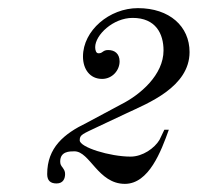

<svg xmlns="http://www.w3.org/2000/svg" viewBox="-20 -722 486 472"><path d="M96 -294C96 -278 104 -271 119 -271C136 -271 140 -284 140 -294C140 -301 138 -304 134 -310C130 -315 128 -318 128 -325C128 -350 151 -350 163 -350C201 -350 221 -270 287 -270C346 -270 376 -350 395 -403H384L372 -378C360 -358 331 -337 301 -337C250 -337 176 -360 176 -377C176 -391 182 -392 224 -412L292 -444C343 -468 446 -508 446 -594C446 -657 397 -702 319 -702C249 -702 184 -647 184 -583C184 -552 201 -528 231 -528C256 -528 274 -549 274 -571C274 -590 262 -599 246 -599C239 -599 236 -597 233 -595C229 -592 227 -591 222 -591C216 -591 214 -599 214 -606C214 -636 258 -678 306 -678C363 -678 382 -639 382 -598C382 -538 325 -489 277 -465L193 -420C137 -393 96 -359 96 -294Z"/></svg>

Font: Old Standard
Style: Italic
Weight: 400
Italic angle: -15.2°
Designer: Alexey Kryukov <alexios@thessalonica.org.ru>
Version: Version 2.0